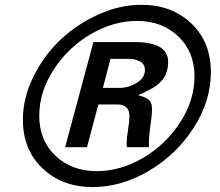

<svg xmlns="http://www.w3.org/2000/svg" viewBox="-20 -756 907 790"><path d="M847.7 -459C847.7 -541.7 820.8 -608.6 767.1 -659.7C713.4 -710.8 644.9 -736.3 561.5 -736.3C502.9 -736.3 444 -723 384.8 -696.3C325.5 -669.6 273.3 -634.8 228 -591.8C182.8 -548.8 145.8 -498.2 117.2 -439.9C88.5 -381.7 74.2 -322.9 74.2 -263.7C74.2 -181 101.2 -114.1 155.3 -63C209.3 -11.9 278 13.7 361.3 13.7C440.1 13.7 517.1 -8.5 592.3 -52.7C667.5 -97 728.8 -155.9 776.4 -229.5C823.9 -303.1 847.7 -379.6 847.7 -459ZM780.3 -441.4C780.3 -376.3 760.6 -313.3 721.2 -252.4C681.8 -191.6 631 -142.9 568.8 -106.4C506.7 -70 443 -51.8 377.9 -51.8C309.6 -51.8 253.1 -72.8 208.5 -114.7C163.9 -156.7 141.6 -211.9 141.6 -280.3C141.6 -345.4 161.3 -408.4 200.7 -469.2C240.1 -530.1 290.9 -578.8 353 -615.2C415.2 -651.7 478.8 -669.9 543.9 -669.9C612.3 -669.9 668.8 -648.8 713.4 -606.4C758 -564.1 780.3 -509.1 780.3 -441.4ZM671.9 -502C671.9 -556 625.3 -583 532.2 -583H364.3L248 -150.4H337.9L384.8 -326.2H462.9C496.1 -326.2 512.7 -309.9 512.7 -277.3C512.7 -265 510.7 -246.4 506.8 -221.7C502.9 -196.9 501 -178.4 501 -166C501 -158.9 501.3 -153.6 502 -150.4H592.8C591.5 -169.9 593.3 -197.1 598.1 -231.9C603 -266.8 605.5 -291.7 605.5 -306.6C605.5 -326.8 600.1 -340.5 589.4 -347.7C578.6 -354.8 564.8 -360.4 547.9 -364.3C558.9 -368.8 569.5 -373.7 579.6 -378.9L608.4 -394C617.5 -398.9 626 -404.9 633.8 -412.1C641.6 -419.3 648.3 -426.9 653.8 -435.1C659.3 -443.2 663.7 -453 667 -464.4C670.2 -475.7 671.9 -488.3 671.9 -502ZM576.2 -467.8C576.2 -446.3 564.9 -428.7 542.5 -415C520 -401.4 497.4 -394.5 474.6 -394.5H403.3L434.6 -513.7H512.7C529.6 -513.7 544.4 -509.9 557.1 -502.4C569.8 -495 576.2 -483.4 576.2 -467.8Z"/></svg>

Font: FreeUniversal
Style: BoldItalic
Weight: 700
Italic angle: -11°
Version: Version 1.001